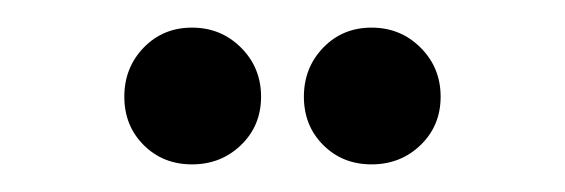

<svg xmlns="http://www.w3.org/2000/svg" viewBox="-20 -665 409 139"><path d="M119 -546Q98 -546 84 -560Q70 -574 70 -595Q70 -616 84 -630.5Q98 -645 119 -645Q140 -645 154.5 -630.5Q169 -616 169 -595Q169 -574 154.5 -560Q140 -546 119 -546ZM249 -546Q228 -546 214 -560Q200 -574 200 -595Q200 -616 214 -630.5Q228 -645 249 -645Q270 -645 284.5 -630.5Q299 -616 299 -595Q299 -574 284.5 -560Q270 -546 249 -546Z"/></svg>

Font: Akshar Light Light
Style: Regular
Weight: 300
Version: Version 1.100